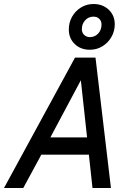

<svg xmlns="http://www.w3.org/2000/svg" viewBox="-47 -937 647 957"><path d="M-27 0 327 -650H429L506 0H414L396 -166H159L69 0ZM204 -252H387L356 -537ZM401 -689Q355 -689 325.5 -717.5Q296 -746 296 -790Q296 -825 312.5 -854Q329 -883 357 -900Q385 -917 419 -917Q465 -917 495 -888.5Q525 -860 525 -816Q525 -781 508 -752Q491 -723 463 -706Q435 -689 401 -689ZM401 -752Q426 -752 442.5 -770Q459 -788 459 -815Q459 -832 448 -843Q437 -854 419 -854Q394 -854 377.5 -836Q361 -818 361 -791Q361 -774 372.5 -763Q384 -752 401 -752Z"/></svg>

Font: Sometype Mono Medium
Style: Italic
Weight: 500
Italic angle: -12°
Monospace: yes
Designer: Ryoichi Tsunekawa
Foundry: Dharma Type
Version: Version 1.000; ttfautohint (v1.8.3)